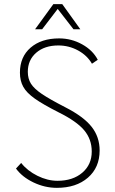

<svg xmlns="http://www.w3.org/2000/svg" viewBox="-20 -895 556 925"><path d="M57 -83 82 -110Q112 -72 160.5 -48Q209 -24 257 -24Q331 -24 376.5 -63Q422 -102 422 -165Q422 -224 385.5 -267.5Q349 -311 262 -354Q187 -392 147.5 -420Q108 -448 92 -477Q76 -506 76 -545Q76 -621 127.5 -665.5Q179 -710 265 -710Q324 -710 375.5 -681.5Q427 -653 451 -607L423 -588Q400 -628 356 -652Q312 -676 261 -676Q195 -676 154.5 -641Q114 -606 114 -549Q114 -516 129 -492Q144 -468 181.5 -442.5Q219 -417 295 -378Q383 -333 421.5 -284Q460 -235 460 -170Q460 -88 403.5 -39Q347 10 254 10Q196 10 141.5 -16Q87 -42 57 -83ZM237 -875H280L367 -754H334L258 -852L183 -754H149Z"/></svg>

Font: Sarabun Thin
Style: Regular
Weight: 250
Designer: Suppakit Chalermlarp | Katatrad Co.,Ltd.
Foundry: Cadson Demak Co.,Ltd.
Version: Version 1.000; ttfautohint (v1.6)